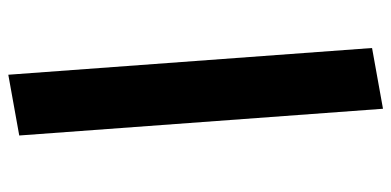

<svg xmlns="http://www.w3.org/2000/svg" viewBox="-266 -586 965 474"><g transform="rotate(-90 217.0 -348.5)"><path d="M270 -811 336 87 186 114 120 -784Z"/></g></svg>

Font: Fira Sans Extra Condensed ExtraBold
Style: Italic
Weight: 800
Width: 3
Italic angle: -8°
Designer: Carrois Corporate & Edenspiekermann AG
Foundry: Carrois Corporate GbR & Edenspiekermann AG
Version: Version 4.203